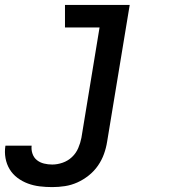

<svg xmlns="http://www.w3.org/2000/svg" viewBox="-81 -550 701 783"><path d="M132 213Q106 213 81 210Q56 207 33 198.5Q10 190 -9.5 175.5Q-29 161 -41.5 140.5Q-54 120 -58.5 95Q-63 70 -59 45Q-59 45 -59 44.5Q-59 44 -58 44H48Q48 44 48 44Q48 44 48 44Q46 61 51.5 77Q57 93 69.5 103Q82 113 98.5 117Q115 121 132 121Q153 121 174.5 113.5Q196 106 212.5 90.5Q229 75 238 54Q247 33 251 12L325 -438H184V-530H448L356 27Q352 53 343 78Q334 103 318.5 125.5Q303 148 281 165.5Q259 183 234.5 194Q210 205 184 209Q158 213 132 213Z"/></svg>

Font: Iosevka Curly Slab SmBdEx
Style: Italic
Weight: 600
Width: 7
Italic angle: -9°
Monospace: yes
Designer: Belleve Invis
Foundry: Belleve Invis
Version: Version 11.1.0; ttfautohint (v1.8.3)